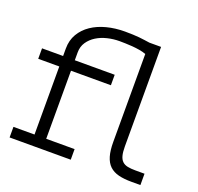

<svg xmlns="http://www.w3.org/2000/svg" viewBox="-120 -811 969 941"><g transform="rotate(20 364.5 -340.5)"><path d="M568.8 -151.9Q568.8 -122.6 573.7 -104.2Q578.6 -85.9 589.4 -75.9Q600.1 -65.9 616.9 -62.5Q633.8 -59.1 657.2 -59.1H705.1V0H658.2Q619.1 0 590.8 -7.1Q562.5 -14.2 543.9 -31.7Q525.4 -49.3 516.6 -78.9Q507.8 -108.4 507.8 -153.8V-611.8Q492.2 -617.7 473.4 -620.8Q454.6 -624 435.3 -625.5Q416 -627 398.4 -627.4Q380.9 -627.9 368.2 -627.9Q336.4 -627.9 305.2 -620.4Q273.9 -612.8 249.3 -597.4Q224.6 -582 209.2 -559.1Q193.8 -536.1 193.8 -505.9V-464.8H401.9V-410.2H193.8V-55.2H341.8V0H22.9V-55.2H132.8V-410.2H22.9V-464.8H132.8V-503.9Q132.8 -546.9 152.3 -580.1Q171.9 -613.3 205.1 -635.7Q238.3 -658.2 282.7 -669.7Q327.1 -681.2 377 -681.2Q400.4 -681.2 418.7 -680.4Q437 -679.7 451.9 -678.2Q466.8 -676.8 480.2 -674.8Q493.7 -672.9 507.8 -670.9H568.8Z"/></g></svg>

Font: Stint Ultra Expanded
Style: Regular
Weight: 400
Width: 7
Designer: Astigmatic (AOETI)
Foundry: Astigmatic (AOETI)
Version: Version 1.000